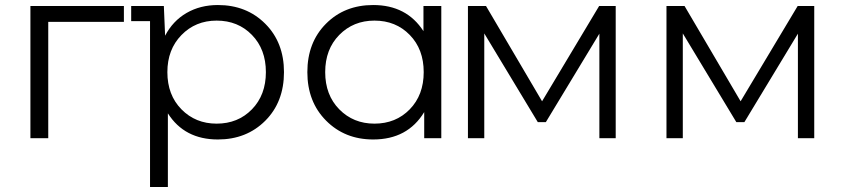

<svg xmlns="http://www.w3.org/2000/svg" viewBox="-20 -550 3361 764"><path d="M473 -526V-463H172V0H101V-526Z M847 -530Q961 -530 1035.5 -455.5Q1110 -381 1110 -263Q1110 -144 1035.5 -69.5Q961 5 847 5Q714 5 648 -99V194H577V-466H502V-526H632L637 -408Q668 -467 722.5 -498.5Q777 -530 847 -530ZM842 -58Q927 -58 982.5 -115Q1038 -172 1038 -263Q1038 -354 982.5 -411Q927 -468 842 -468Q758 -468 702 -410.5Q646 -353 646 -263Q646 -172 702 -115Q758 -58 842 -58Z M1665 -526H1736V0H1668V-104Q1602 5 1465 5Q1352 5 1277.5 -70Q1203 -145 1203 -263Q1203 -381 1277 -455.5Q1351 -530 1465 -530Q1598 -530 1665 -426ZM1470 -58Q1555 -58 1610.5 -115Q1666 -172 1666 -263Q1666 -354 1610.5 -411Q1555 -468 1470 -468Q1386 -468 1330 -411Q1274 -354 1274 -263Q1274 -172 1330 -115Q1386 -58 1470 -58Z M2364 -526H2430V0H2365V-416L2152 -64H2120L1907 -417V0H1842V-526H1914L2137 -147Z M3154 -526H3220V0H3155V-416L2942 -64H2910L2697 -417V0H2632V-526H2704L2927 -147Z"/></svg>

Font: mBank
Style: Regular
Weight: 400
Designer: Julieta Ulanovsky
Foundry: Julieta Ulanovsky
Version: Version 7.200;PS 007.200;hotconv 1.0.88;makeotf.lib2.5.64775